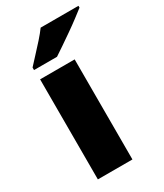

<svg xmlns="http://www.w3.org/2000/svg" viewBox="-192 -843 786 919"><g transform="rotate(-30 201.0 -383.0)"><path d="M258 0H67V-553H258ZM402 -756Q384 -742 357 -721.5Q330 -701 299 -679.5Q268 -658 239.5 -638.5Q211 -619 191 -606H64V-620Q81 -639 105 -664.5Q129 -690 153 -717Q177 -744 193 -766H402Z"/></g></svg>

Font: Noto Sans Gujarati UI Black
Style: Regular
Weight: 900
Designer: Jelle Bosma - Monotype Design Team, Universal Thirst
Foundry: Monotype Imaging Inc.
Version: Version 2.106; ttfautohint (v1.8.4.7-5d5b)